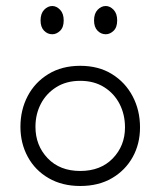

<svg xmlns="http://www.w3.org/2000/svg" viewBox="-20 -615 535 639"><path d="M247 -396Q308 -396 352.5 -368.5Q397 -341 421.5 -294.5Q446 -248 446 -191Q446 -136 421.5 -92Q397 -48 352.5 -22Q308 4 247 4Q187 4 142 -22Q97 -48 72.5 -93Q48 -138 48 -193Q48 -249 72 -295Q96 -341 141 -368.5Q186 -396 247 -396ZM247 -346Q201 -346 167.5 -325Q134 -304 116 -269.5Q98 -235 98 -193Q98 -131 138.5 -88.5Q179 -46 247 -46Q315 -46 355.5 -88Q396 -130 396 -191Q396 -234 378 -269Q360 -304 326.5 -325Q293 -346 247 -346ZM332 -501Q316 -501 304.5 -513Q293 -525 293 -547Q293 -570 305 -582.5Q317 -595 332 -595Q346 -595 358 -582.5Q370 -570 370 -547Q370 -524 358 -512.5Q346 -501 332 -501ZM154 -501Q138 -501 126.5 -513Q115 -525 115 -547Q115 -570 127 -582.5Q139 -595 154 -595Q168 -595 180 -582.5Q192 -570 192 -547Q192 -524 180 -512.5Q168 -501 154 -501Z"/></svg>

Font: Hubballi
Style: Regular
Weight: 400
Designer: Erin McLaughlin
Version: Version 1.000; ttfautohint (v1.8.3)